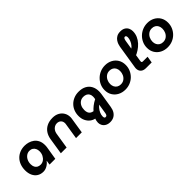

<svg xmlns="http://www.w3.org/2000/svg" viewBox="148 -1878 3230 3230"><g transform="rotate(-45 1763.5 -262.5)"><path d="M239 13Q177 13 131 -16Q85 -45 60 -98Q35 -151 35 -221Q35 -288 55.5 -343.5Q76 -399 114.5 -439Q153 -479 206 -500.5Q259 -522 323 -522Q365 -522 409 -509.5Q453 -497 490.5 -469.5Q528 -442 551 -396.5Q574 -351 574 -284Q574 -269 573 -256.5Q572 -244 570 -232L532 0H395L407 -79H405Q373 -36 328.5 -11.5Q284 13 239 13ZM290 -104Q330 -104 362.5 -127Q395 -150 415 -189Q435 -228 435 -276Q435 -313 421.5 -341.5Q408 -370 382 -387Q356 -404 318 -404Q279 -404 246 -381Q213 -358 193.5 -318.5Q174 -279 174 -230Q174 -189 188 -161Q202 -133 228 -118.5Q254 -104 290 -104Z M664 0 710 -293Q721 -360 755 -411.5Q789 -463 847 -492.5Q905 -522 987 -522Q1055 -522 1105 -494.5Q1155 -467 1182 -420Q1209 -373 1209 -316Q1209 -307 1208 -296Q1207 -285 1205 -274L1162 0H1025L1070 -285Q1071 -291 1071.5 -296.5Q1072 -302 1072 -307Q1072 -351 1045 -378Q1018 -405 972 -405Q941 -405 914.5 -389.5Q888 -374 870 -347Q852 -320 846 -285L801 0Z M1625 218Q1576 218 1541 199Q1506 180 1487.5 148Q1469 116 1469 79Q1469 58 1474 35.5Q1479 13 1485 -3Q1442 -11 1403.5 -40.5Q1365 -70 1341 -119Q1317 -168 1317 -232Q1317 -294 1338 -347Q1359 -400 1398 -439Q1437 -478 1490 -500Q1543 -522 1607 -522Q1687 -522 1742.5 -492Q1798 -462 1827 -408Q1856 -354 1856 -281Q1856 -267 1854.5 -251.5Q1853 -236 1851 -220L1809 43Q1800 100 1775 139Q1750 178 1712 198Q1674 218 1625 218ZM1627 103Q1649 103 1658 88.5Q1667 74 1671 49L1698 -123Q1679 -107 1663.5 -89.5Q1648 -72 1636 -53.5Q1624 -35 1616 -16Q1608 3 1603.5 22Q1599 41 1599 60Q1599 78 1605 90.5Q1611 103 1627 103ZM1553 -112Q1581 -144 1621 -176Q1661 -208 1716 -236L1720 -263Q1721 -271 1721.5 -277.5Q1722 -284 1722 -291Q1722 -327 1707.5 -352.5Q1693 -378 1666 -391.5Q1639 -405 1602 -405Q1559 -405 1526.5 -383.5Q1494 -362 1475.5 -324Q1457 -286 1457 -235Q1457 -199 1467.5 -173Q1478 -147 1499.5 -132Q1521 -117 1553 -112Z M2191 12Q2119 12 2061 -18Q2003 -48 1969 -102.5Q1935 -157 1935 -230Q1935 -292 1959 -345Q1983 -398 2024.5 -438Q2066 -478 2120 -500Q2174 -522 2235 -522Q2306 -522 2363 -492Q2420 -462 2453.5 -407.5Q2487 -353 2487 -279Q2487 -218 2464 -165Q2441 -112 2400.5 -72Q2360 -32 2306.5 -10Q2253 12 2191 12ZM2199 -105Q2246 -105 2279.5 -129.5Q2313 -154 2330.5 -192.5Q2348 -231 2348 -274Q2348 -313 2333 -342.5Q2318 -372 2290 -388.5Q2262 -405 2224 -405Q2178 -405 2144.5 -381Q2111 -357 2092.5 -318.5Q2074 -280 2074 -236Q2074 -199 2089 -169Q2104 -139 2132.5 -122Q2161 -105 2199 -105Z M2690 0Q2629 0 2597 -31.5Q2565 -63 2565 -115Q2565 -122 2566 -129.5Q2567 -137 2568 -145L2635 -565Q2638 -586 2648 -615.5Q2658 -645 2678.5 -674.5Q2699 -704 2733.5 -723.5Q2768 -743 2820 -743Q2874 -743 2908 -722Q2942 -701 2958 -667.5Q2974 -634 2974 -596Q2974 -535 2951 -482.5Q2928 -430 2888.5 -387Q2849 -344 2799.5 -312Q2750 -280 2698 -260L2709 -388Q2753 -404 2782 -438Q2811 -472 2826 -512Q2841 -552 2841 -583Q2841 -603 2834 -614.5Q2827 -626 2813 -626Q2795 -626 2786.5 -610Q2778 -594 2773 -568L2709 -168Q2708 -162 2707 -153Q2706 -144 2706 -139Q2706 -127 2713.5 -122Q2721 -117 2733 -117H2844L2825 0Z M3198 12Q3126 12 3068 -18Q3010 -48 2976 -102.5Q2942 -157 2942 -230Q2942 -292 2966 -345Q2990 -398 3031.5 -438Q3073 -478 3127 -500Q3181 -522 3242 -522Q3313 -522 3370 -492Q3427 -462 3460.5 -407.5Q3494 -353 3494 -279Q3494 -218 3471 -165Q3448 -112 3407.5 -72Q3367 -32 3313.5 -10Q3260 12 3198 12ZM3206 -105Q3253 -105 3286.5 -129.5Q3320 -154 3337.5 -192.5Q3355 -231 3355 -274Q3355 -313 3340 -342.5Q3325 -372 3297 -388.5Q3269 -405 3231 -405Q3185 -405 3151.5 -381Q3118 -357 3099.5 -318.5Q3081 -280 3081 -236Q3081 -199 3096 -169Q3111 -139 3139.5 -122Q3168 -105 3206 -105Z"/></g></svg>

Font: MuseoModerno SemiBold
Style: Italic
Weight: 600
Italic angle: -9°
Designer: Pablo Cosgaya, Héctor Gatti, Marcela Romero, and the Authors of The MuseoModerno Project.
Foundry: Omnibus-Type Team
Version: Version 1.003